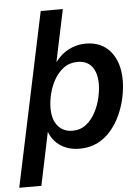

<svg xmlns="http://www.w3.org/2000/svg" viewBox="-87 -779 738 1017"><g transform="rotate(-5 282.5 -270.5)"><path d="M-26.4 190.4 168.5 -732.4H286.1L221.7 -426.3L213.9 -435.1Q249 -489.7 294.4 -514.6Q339.8 -539.6 391.1 -539.6Q474.6 -539.6 522 -482.4Q569.3 -425.3 569.3 -329.1Q569.3 -287.6 559.8 -241Q550.3 -194.3 530.5 -149.4Q510.7 -104.5 480.2 -67.9Q449.7 -31.2 407.5 -9.5Q365.2 12.2 311 12.2Q245.6 12.2 200.7 -22.2Q155.8 -56.6 141.6 -121.1L156.2 -120.6L91.3 190.4ZM280.8 -85.9Q323.7 -85.9 354 -109.9Q384.3 -133.8 403.8 -170.9Q423.3 -208 432.4 -248.5Q441.4 -289.1 441.4 -321.8Q441.4 -379.4 415.5 -413.1Q389.6 -446.8 339.4 -446.8Q296.4 -446.8 265.4 -423.8Q234.4 -400.9 214.4 -365Q194.3 -329.1 184.8 -289.1Q175.3 -249 175.3 -215.3Q175.3 -153.3 204.3 -119.6Q233.4 -85.9 280.8 -85.9Z"/></g></svg>

Font: Schibsted Grotesk SemiBold
Style: Italic
Weight: 600
Italic angle: -12°
Designer: Bakken & Baeck AS, Henrik Kongsvoll
Foundry: Schibsted ASA
Version: Version 1.100;gftools[0.9.25]